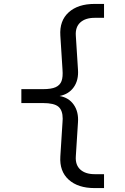

<svg xmlns="http://www.w3.org/2000/svg" viewBox="-20 -850 640 980"><path d="M463 -759Q416 -759 390 -735.5Q364 -712 367 -668L378 -495Q382 -441 356.5 -405Q331 -369 284 -360Q331 -352 356.5 -315.5Q382 -279 378 -225L367 -52Q364 -8 390 15.5Q416 39 463 39H511V110H463Q378 110 330.5 67Q283 24 288 -52L299 -225L300 -244Q300 -287 278 -305.5Q256 -324 199 -324H89V-395H199Q242 -395 264 -405Q286 -415 294 -436Q302 -457 299 -495L288 -668Q283 -744 330.5 -787Q378 -830 463 -830H511V-759Z"/></svg>

Font: JetBrains Mono Semi Light
Style: Regular
Weight: 350
Monospace: yes
Designer: Philipp Nurullin, Konstantin Bulenkov
Foundry: JetBrains
Version: 2.002